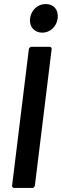

<svg xmlns="http://www.w3.org/2000/svg" viewBox="-20 -932 307 952"><path d="M190 -770C228 -770 261 -800 266 -841C271 -883 247 -912 207 -912C167 -912 135 -883 129 -841C124 -800 150 -770 190 -770ZM50 0H140C146 0 152 -5 153 -12L236 -688C237 -695 232 -700 226 -700H136C130 -700 124 -695 123 -688L40 -12C39 -5 44 0 50 0Z"/></svg>

Font: Barlow Semi Condensed SemiBold
Style: Italic
Weight: 600
Width: 4
Italic angle: -7°
Designer: Jeremy Tribby
Foundry: Tribby Type
Version: Version 1.422;hotconv 1.0.109;makeotfexe 2.5.65596